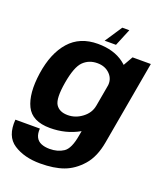

<svg xmlns="http://www.w3.org/2000/svg" viewBox="-192 -860 1037 1209"><g transform="rotate(20 326.0 -256.0)"><path d="M221.5 234.5Q314 234.5 378.2 211Q442.5 187.5 494.2 129.2Q546 71 564 -32L663 -592.5H540.5L474 -476L392.5 -15Q377 77 338.8 102.5Q300.5 128 246 128Q213.5 128 189.5 118Q165.5 108 154.2 85.5Q143 63 145.5 28.5H-18.5Q-27.5 142 43.5 188.2Q114.5 234.5 221.5 234.5ZM203.5 3.5Q310 3.5 395.8 -45Q481.5 -93.5 492 -154L430 -228Q421.5 -178.5 377.2 -144.8Q333 -111 280.5 -111Q224 -111 200.2 -148.2Q176.5 -185.5 195.5 -297Q214.5 -408.5 252 -445.5Q289.5 -482.5 346 -482.5Q398.5 -482.5 431 -449Q463.5 -415.5 455 -366.5L541.5 -435.5Q552 -495 483.2 -546.5Q414.5 -598 307.5 -598Q187 -598 116.8 -518.5Q46.5 -439 25.5 -297.5Q5 -157 44 -76.8Q83 3.5 203.5 3.5ZM339.5 -631H415.5L463 -746H416Z"/></g></svg>

Font: Anybody
Style: Bold Italic
Weight: 700
Italic angle: -10°
Designer: Tyler Finck
Foundry: Etcetera Type Company
Version: Version 1.113;gftools[0.9.25]